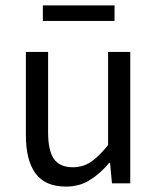

<svg xmlns="http://www.w3.org/2000/svg" viewBox="-20 -678 584 710"><path d="M224 12Q147.3 12 111.5 -36.5Q75.7 -85 75.7 -178V-486H157.9V-188.7Q157.9 -120.8 179.5 -90.2Q201.2 -59.5 249.3 -59.5Q286.4 -59.5 315.7 -79Q345 -98.5 379.6 -141.5V-486H461.7V0H394L387 -75.9H384.3Q350.8 -36.3 312.4 -12.2Q274 12 224 12ZM138.5 -600.6V-658.1H403.6V-600.6Z"/></svg>

Font: Source Sans 3 Variable
Style: Regular
Weight: 200
Designer: Paul D. Hunt
Foundry: Adobe Systems Incorporated
Version: Version 3.026